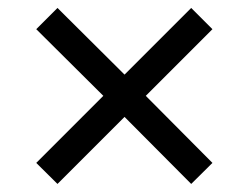

<svg xmlns="http://www.w3.org/2000/svg" viewBox="-20 -558 624 481"><path d="M124 -97.2 292 -265.1 459 -97.2 512.2 -149.9 345.2 -317.9 512.2 -484.9 459 -538.1 292 -371.1 124 -538.1 70.8 -484.9 292 -265.1 345.2 -317.9 292 -371.1 70.8 -149.9Z"/></svg>

Font: Human Sans
Style: Regular
Weight: 400
Designer: Tim Radville
Foundry: Continuum
Version: Version 1.000;FEAKit 1.0